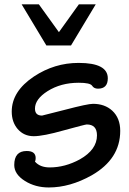

<svg xmlns="http://www.w3.org/2000/svg" viewBox="-20 -838 580 864"><path d="M334.4 -554.9Q465.1 -554.9 465.1 -485.6Q465.1 -439 421 -439Q402.6 -439 394.4 -452.3Q385.6 -465.6 334.4 -465.6Q253.8 -465.6 193.8 -427.7Q137.4 -391.8 137.4 -349.2Q137.4 -317.9 169.2 -317.9Q170.8 -317.9 272.8 -344.1Q374.4 -370.8 398.5 -370.8Q451.3 -370.8 485.1 -340Q521 -306.7 521 -249.2Q521 -122.6 392.8 -49.2Q295.4 5.6 199.5 5.6Q139 5.6 92.3 -23.6Q44.1 -53.8 44.1 -95.4Q44.1 -158.5 100 -158.5Q140.5 -158.5 140.5 -126.7Q140.5 -116.4 137.4 -110.8Q160 -84.6 203.6 -84.6Q272.8 -84.6 339.5 -121Q416.4 -164.6 416.4 -228.7Q416.4 -277.9 370.3 -277.9Q363.6 -277.9 266.7 -251.3Q174.4 -225.1 131.8 -225.1Q87.7 -225.1 59.5 -257.4Q32.8 -288.7 32.8 -335.9Q32.8 -427.2 132.8 -493.8Q225.1 -554.9 333.3 -554.9ZM410.8 -818.5 299.5 -633.3H188.7L77.4 -818.5H154.9L245.1 -693.3L334.9 -818.5Z"/></svg>

Font: Myanmar Handwriting
Style: Regular
Weight: 400
Designer: Khon Soe Zaw Thu
Foundry: PaOh Unicode khonsoezawthu@gmail.com and @hotmail.com
Version: Version 1.30 November 9, 2016